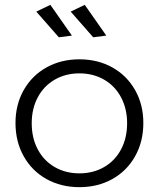

<svg xmlns="http://www.w3.org/2000/svg" viewBox="-20 -771 656 793"><path d="M572 -263Q572 -186 538 -125.5Q504 -65 444 -31.5Q384 2 308 2Q232 2 172 -31.5Q112 -65 78 -125.5Q44 -186 44 -263Q44 -339 78 -399Q112 -459 172 -492.5Q232 -526 308 -526Q384 -526 444 -492.5Q504 -459 538 -399Q572 -339 572 -263ZM111 -262Q111 -201 136 -154Q161 -107 206 -81Q251 -55 308 -55Q365 -55 410 -81Q455 -107 480 -154Q505 -201 505 -262Q505 -322 480 -369Q455 -416 410 -442Q365 -468 308 -468Q251 -468 206 -442Q161 -416 136 -369Q111 -322 111 -262ZM188 -751 277 -624 223 -617 130 -723ZM330 -751 419 -624 365 -617 272 -723Z"/></svg>

Font: Gontserrat Light
Style: Regular
Weight: 300
Designer: Julieta Ulanovsky
Foundry: Julieta Ulanovsky
Version: Version 6.001